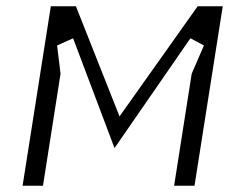

<svg xmlns="http://www.w3.org/2000/svg" viewBox="-20 -596 730 612"><path d="M52 -4H117L173 -361L162 -451L213 -474L345 -124L587 -474L630 -451L591 -361L535 -4H600L690 -576H610L361 -225L222 -576H142Z"/></svg>

Font: Charger Static
Style: Obl
Weight: 1000
Designer: Jasper
Foundry: KineticPlasma Fonts/Cannot Into Space Fonts
Version: Version 1.1